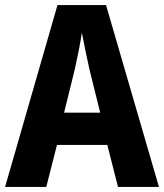

<svg xmlns="http://www.w3.org/2000/svg" viewBox="-20 -735 645 755"><path d="M444 0H605L397 -715H206L0 0H162L204 -165H402ZM332 -461 374 -292H232L274 -462C284 -506 296 -566 302 -606C309 -567 323 -502 332 -461Z"/></svg>

Font: Noto Sans Oriya Cond Bold
Style: Bold
Weight: 700
Width: 3
Designer: Amélie Bonet and Sol Matas
Foundry: Google LLC
Version: Version 2.006